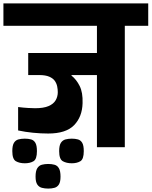

<svg xmlns="http://www.w3.org/2000/svg" viewBox="-56 -861 887 1123"><path d="M427 -258Q425 -178 377.5 -129Q330 -80 226 -80Q183 -80 137.5 -84.5Q92 -89 50 -98V-235Q81 -231 108.5 -229.5Q136 -228 149 -228Q199 -228 228 -240.5Q257 -253 269.5 -274.5Q282 -296 282 -322Q282 -338 278.5 -355.5Q275 -373 264.5 -388Q254 -403 232 -412.5Q210 -422 173 -422H109V-551H511V-710H-36V-841H811V-710H674V0H511V-422H362V-419Q391 -396 410 -358Q429 -320 427 -258ZM89 94Q58 94 37 82Q16 70 16 23Q16 -10 25.5 -25.5Q35 -41 51.5 -45.5Q68 -50 89 -50Q110 -50 126 -45.5Q142 -41 151 -25.5Q160 -10 160 23Q160 70 140 82Q120 94 89 94ZM364 94Q333 94 311.5 82Q290 70 290 23Q290 -10 300 -25.5Q310 -41 327 -45.5Q344 -50 364 -50Q384 -50 400 -45.5Q416 -41 425 -25.5Q434 -10 434 23Q434 70 414 82Q394 94 364 94ZM226 242Q206 242 189 237.5Q172 233 162 218Q152 203 152 172Q152 139 162 123Q172 107 189 102.5Q206 98 226 98Q246 98 262.5 102.5Q279 107 288.5 123Q298 139 298 172Q298 203 288.5 218Q279 233 262.5 237.5Q246 242 226 242Z"/></svg>

Font: Matangi Black
Style: Regular
Weight: 900
Designer: Prashant Pant
Foundry: The Graphic Ant
Version: Version 3.002